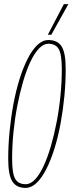

<svg xmlns="http://www.w3.org/2000/svg" viewBox="-20 -905 353 935"><path d="M104 10Q60 10 40 -21.5Q20 -53 20 -132Q20 -196 26.5 -263.5Q33 -331 45 -396Q57 -461 74.5 -517.5Q92 -574 114 -617.5Q136 -661 161.5 -685.5Q187 -710 216 -710Q260 -710 280 -679Q300 -648 300 -568Q300 -504 293.5 -436.5Q287 -369 275 -304Q263 -239 245.5 -182.5Q228 -126 206 -82.5Q184 -39 158.5 -14.5Q133 10 104 10ZM105 -8Q129 -8 151 -31.5Q173 -55 192.5 -97Q212 -139 228 -194Q244 -249 256 -311.5Q268 -374 274.5 -439.5Q281 -505 281 -568Q281 -640 266 -666Q251 -692 215 -692Q192 -692 169.5 -668.5Q147 -645 127.5 -603Q108 -561 92 -506Q76 -451 64 -388.5Q52 -326 45.5 -260.5Q39 -195 39 -132Q39 -60 54 -34Q69 -8 105 -8ZM213 -736 291 -885H313L230 -736Z"/></svg>

Font: Georama
Style: Italic
Weight: 400
Width: 2
Italic angle: -9°
Designer: Jean-Baptiste Levee
Foundry: Production Type
Version: Version 1.000